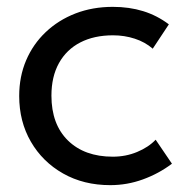

<svg xmlns="http://www.w3.org/2000/svg" viewBox="-20 -525 548 560"><path d="M301.5 15Q224 15 164 -19Q104 -53 70 -111.8Q36 -170.5 36 -245Q36 -301.5 56.2 -349Q76.5 -396.5 113.5 -431.5Q150.5 -466.5 200.2 -485.8Q250 -505 309 -505Q357 -505 397.5 -492.5Q438 -480 472.5 -454L425.5 -383Q403 -402.5 373 -412.2Q343 -422 309.5 -422Q254.5 -422 214.2 -401.2Q174 -380.5 152 -341Q130 -301.5 130 -246Q130 -162.5 178.2 -115.2Q226.5 -68 309 -68Q347 -68 380 -81.8Q413 -95.5 434 -117.5L481.5 -47.5Q443 -18.5 397 -1.8Q351 15 301.5 15Z"/></svg>

Font: Geologica Cursive Light
Style: Regular
Weight: 300
Designer: Sindre Bremnes, Frode Helland
Foundry: Monokrom Skriftforlag AS
Version: Version 1.010;gftools[0.9.28]